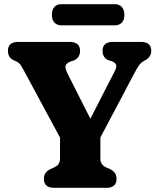

<svg xmlns="http://www.w3.org/2000/svg" viewBox="-20 -901 764 921"><path d="M539 -43Q539 0 489.5 0H240Q190.5 0 190.5 -43Q190.5 -74.5 221 -89.5L239 -97.5Q256 -105 262 -116.2Q268 -127.5 268 -140.5V-241L97 -558Q86 -578 79.8 -588.2Q73.5 -598.5 58.5 -606L44 -613Q30.5 -619.5 24.2 -631Q18 -642.5 18 -657Q18 -700 67.5 -700H314Q364 -700 364 -657Q364 -623.5 332 -610L319.5 -606.5Q295 -596 294 -583Q293 -570 305.5 -545L413.5 -331.5L529 -557Q539.5 -576 537.8 -587.5Q536 -599 517 -607L497.5 -613Q486.5 -618 479.2 -629.2Q472 -640.5 472 -657Q472 -700 521.5 -700H656.5Q705.5 -700 705.5 -657Q705.5 -629.5 680 -614L673 -610Q665.5 -606 659 -601Q652.5 -596 644.2 -584Q636 -572 622.5 -546L461.5 -241.5V-140.5Q461.5 -110 490.5 -97.5L508.5 -89.5Q539 -74.5 539 -43ZM229 -829.5Q229 -855 241.2 -868Q253.5 -881 275 -881H530.5Q552 -881 564.2 -867.8Q576.5 -854.5 576.5 -830Q576.5 -805 564.2 -792.2Q552 -779.5 530.5 -779.5H275Q253.5 -779.5 241.2 -792.5Q229 -805.5 229 -829.5Z"/></svg>

Font: Fraunces 9pt S100
Style: Bold
Weight: 700
Version: Version 1.000; ttfautohint (v1.8.3)